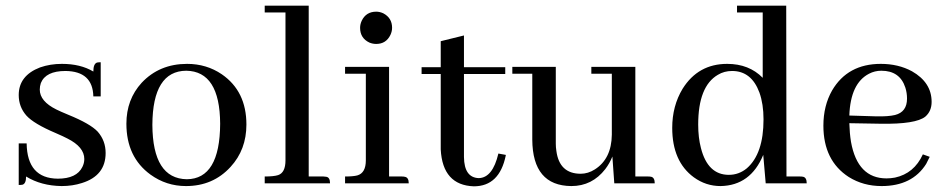

<svg xmlns="http://www.w3.org/2000/svg" viewBox="-20 -655 3380 686"><path d="M186.5 -16.6Q253.9 -16.6 274.4 -58.6Q281.2 -72.3 281.2 -86.9Q281.2 -129.9 220.7 -160.2Q208 -167 178.7 -179.7Q100.6 -212.9 74.2 -242.2Q46.9 -273.4 46.9 -315.4Q46.9 -384.8 123 -414.1Q159.2 -426.8 201.2 -426.8Q267.6 -426.8 313.5 -399.4Q313.5 -427.7 327.1 -431.6Q332 -432.6 339.8 -432.6V-310.5H313.5Q311.5 -400.4 213.9 -401.4Q143.6 -401.4 126 -358.4Q122.1 -346.7 122.1 -335Q122.1 -293 181.6 -263.7Q195.3 -256.8 223.6 -245.1Q302.7 -212.9 329.1 -184.6Q357.4 -152.3 357.4 -108.4Q357.4 -27.3 272.5 -1Q239.3 9.8 200.2 9.8Q127 8.8 73.2 -24.4Q73.2 1 60.5 4.9Q54.7 5.9 46.9 5.9V-142.6H75.2Q77.1 -17.6 186.5 -16.6Z M524.4 -209Q525.4 -401.4 645.5 -402.3Q765.6 -400.4 766.6 -212.9Q765.6 -15.6 647.5 -14.6Q525.4 -16.6 524.4 -209ZM648.4 -426.8Q549.8 -426.8 486.3 -359.4Q431.6 -299.8 431.6 -212.9Q431.6 -93.8 517.6 -31.2Q574.2 9.8 644.5 9.8Q741.2 9.8 803.7 -58.6Q860.4 -120.1 860.4 -210Q860.4 -329.1 772.5 -389.6Q717.8 -426.8 648.4 -426.8Z M1135.7 -24.4H1083V-634.8H925.8V-610.4H1000V-82Q1000 -38.1 973.6 -29.3Q958 -24.4 925.8 -24.4V0H1159.2Q1159.2 -21.5 1145.5 -23.4Q1140.6 -24.4 1135.7 -24.4Z M1416 -24.4H1370.1V-416H1212.9V-391.6H1287.1V-82Q1287.1 -37.1 1256.8 -28.3Q1242.2 -24.4 1212.9 -24.4V0H1440.4Q1440.4 -21.5 1425.8 -23.4Q1421.9 -24.4 1416 -24.4ZM1380.9 -555.7Q1380.9 -590.8 1349.6 -607.4Q1336.9 -613.3 1324.2 -613.3Q1288.1 -613.3 1272.5 -581.1Q1266.6 -568.4 1266.6 -555.7Q1266.6 -518.6 1299.8 -502.9Q1311.5 -498 1324.2 -498Q1359.4 -498 1375 -530.3Q1380.9 -543 1380.9 -555.7Z M1486.3 -390.6H1554.7V-121.1Q1561.5 6.8 1672.9 10.7Q1764.6 10.7 1787.1 -99.6Q1787.1 -100.6 1787.1 -101.6L1760.7 -106.4Q1740.2 -19.5 1690.4 -18.6Q1638.7 -20.5 1637.7 -93.8V-390.6H1785.2V-415H1637.7V-528.3L1554.7 -507.8V-415H1486.3Z M2295.9 -24.4H2250V-416H2092.8V-391.6H2166V-173.8Q2165 -87.9 2105.5 -49.8Q2081.1 -34.2 2054.7 -34.2Q1978.5 -34.2 1967.8 -116.2Q1965.8 -128.9 1965.8 -141.6V-416H1810.5V-391.6H1881.8V-156.2Q1882.8 8.8 2021.5 9.8Q2095.7 9.8 2142.6 -50.8Q2158.2 -71.3 2168 -95.7L2174.8 0H2319.3Q2319.3 -20.5 2306.6 -23.4Q2301.8 -24.4 2295.9 -24.4Z M2715.8 0H2862.3Q2862.3 -20.5 2849.6 -23.4Q2844.7 -24.4 2838.9 -24.4H2790L2789.1 -634.8H2613.3V-610.4H2705.1V-377Q2656.2 -426.8 2578.1 -426.8Q2474.6 -426.8 2418.9 -337.9Q2381.8 -276.4 2381.8 -198.2Q2381.8 -78.1 2459 -21.5Q2502 9.8 2554.7 9.8Q2662.1 7.8 2707 -101.6ZM2474.6 -210Q2474.6 -346.7 2544.9 -387.7Q2567.4 -401.4 2595.7 -401.4Q2665 -401.4 2693.4 -324.2Q2708 -283.2 2708 -228.5Q2708 -105.5 2648.4 -53.7Q2620.1 -30.3 2584 -30.3Q2508.8 -30.3 2484.4 -126Q2474.6 -163.1 2474.6 -210Z M3128.9 -402.3Q3195.3 -402.3 3214.8 -341.8Q3220.7 -323.2 3220.7 -302.7Q3220.7 -254.9 3177.7 -244.1Q3153.3 -238.3 3110.4 -239.3L3014.6 -242.2Q3018.6 -357.4 3085 -391.6Q3105.5 -402.3 3128.9 -402.3ZM3301.8 -94.7 3277.3 -103.5Q3246.1 -35.2 3177.7 -20.5Q3162.1 -17.6 3147.5 -17.6Q3043.9 -17.6 3020.5 -148.4Q3015.6 -178.7 3014.6 -214.8L3127 -212.9Q3252 -210.9 3286.1 -238.3Q3308.6 -257.8 3308.6 -291Q3308.6 -360.4 3238.3 -400.4Q3189.5 -426.8 3127 -426.8Q3008.8 -426.8 2953.1 -332Q2921.9 -277.3 2921.9 -206.1Q2921.9 -81.1 3012.7 -22.5Q3064.5 9.8 3129.9 9.8Q3239.3 9.8 3289.1 -69.3Q3295.9 -82 3301.8 -94.7Z"/></svg>

Font: Abhaya Libre Medium
Style: Regular
Weight: 500
Designer: Pushpananda Ekanayake, Sol Matas, Pathum Egodawatta
Foundry: Mooniak
Version: Version 1.050 ; ttfautohint (v1.6)